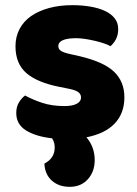

<svg xmlns="http://www.w3.org/2000/svg" viewBox="-20 -522 532 744"><path d="M462 -145Q462 -83 424.5 -43.5Q387 -4 315 10Q347 48 347 98Q347 143 320.5 172.5Q294 202 250 202Q208 202 181 178Q154 154 152 112Q192 91 192 50Q192 41 190 32.5Q188 24 182 14Q119 7 81 -16.5Q43 -40 43 -84Q43 -108 53 -124.5Q63 -141 77 -152Q106 -136 143.5 -123.5Q181 -111 230 -111Q261 -111 277.5 -120Q294 -129 294 -144Q294 -158 282 -166Q270 -174 242 -179L212 -185Q125 -202 82.5 -238.5Q40 -275 40 -343Q40 -380 56 -410Q72 -440 101 -460Q130 -480 170.5 -491Q211 -502 260 -502Q297 -502 329.5 -496.5Q362 -491 386 -480Q410 -469 424 -451.5Q438 -434 438 -410Q438 -387 429.5 -370.5Q421 -354 408 -343Q400 -348 384 -353.5Q368 -359 349 -363.5Q330 -368 310.5 -371Q291 -374 275 -374Q242 -374 224 -366.5Q206 -359 206 -343Q206 -332 216 -325Q226 -318 254 -312L285 -305Q381 -283 421.5 -244.5Q462 -206 462 -145Z"/></svg>

Font: Baloo Paaji
Style: Regular
Weight: 400
Designer: Shuchita Grover and Ek Type
Foundry: Ek Type
Version: Version 1.007;PS 1.000;hotconv 1.0.88;makeotf.lib2.5.647800